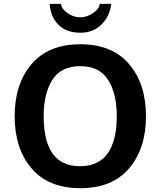

<svg xmlns="http://www.w3.org/2000/svg" viewBox="-20 -965 833 998"><path d="M498 -944.8H558.1Q550.3 -879.9 507.3 -837.4Q464.4 -794.9 397.9 -794.9Q326.2 -794.9 284.9 -835.2Q243.7 -875.5 237.8 -944.8H297.9Q297.9 -921.4 329.3 -898.2Q360.8 -875 397 -875Q433.1 -875 465.6 -898.4Q498 -921.9 498 -944.8ZM651.9 -90.8Q564 13.2 397.9 13.2Q231 13.2 143.1 -90.8Q56.2 -193.8 56.2 -360.8Q56.2 -527.8 143.1 -630.9Q231 -734.9 397.9 -734.9Q564 -734.9 651.9 -630.9Q738.8 -527.8 738.8 -360.8Q738.8 -193.8 651.9 -90.8ZM586.9 -360.8Q586.9 -479 542 -549.8Q496.6 -621.1 397 -621.1Q297.4 -621.1 252 -549.8Q207 -479 207 -360.8Q207 -99.6 397 -101.1Q439 -101.1 471.9 -114.5Q504.9 -127.9 526.1 -150.9Q547.4 -173.8 561.3 -207.3Q575.2 -240.7 581.1 -278.3Q586.9 -315.9 586.9 -360.8Z"/></svg>

Font: Perun
Style: Bold
Weight: 700
Foundry: Copyright (c) Stefan Peev, Context Ltd, 2016
Version: Version 1.0000